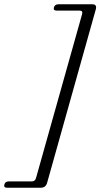

<svg xmlns="http://www.w3.org/2000/svg" viewBox="-95 -755 470 898"><path d="M73.5 77.5 289 -689Q293.5 -705.5 277 -705.5H169.5Q153.5 -705.5 157 -720Q161.5 -735 178 -735H337Q359.5 -735 353 -711L125.5 99.5Q119 123 96 123H-62Q-79 123 -74.5 108Q-71 93.5 -54 93.5H53Q69.5 93.5 73.5 77.5Z"/></svg>

Font: Fraunces 72pt Soft Light
Style: Italic
Weight: 300
Italic angle: -16°
Version: Version 1.000;[b76b70a41]